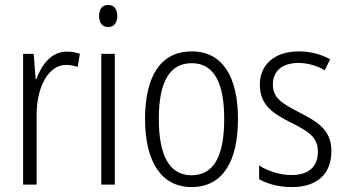

<svg xmlns="http://www.w3.org/2000/svg" viewBox="-20 -751 1404 781"><path d="M252 -541C188 -541 149 -487 128 -429H125L117 -532H74V0H129V-282C128 -391 174 -487 249 -487C266 -487 283 -483 296 -479L305 -532C289 -538 270 -541 252 -541Z M420 -731C395 -731 383 -713 383 -686C383 -658 396 -641 420 -641C444 -641 457 -658 457 -686C457 -713 445 -731 420 -731ZM447 -532H392V0H447Z M948 -267C948 -439 885 -542 760 -542C635 -542 570 -443 570 -267C570 -93 637 10 759 10C885 10 948 -93 948 -267ZM626 -267C626 -413 667 -494 760 -494C854 -494 892 -408 892 -267C892 -118 851 -38 759 -38C668 -38 626 -121 626 -267Z M1328 -136C1328 -223 1272 -255 1197 -294C1125 -331 1090 -353 1090 -408C1090 -463 1130 -495 1194 -495C1232 -495 1272 -483 1301 -465L1323 -510C1287 -530 1243 -542 1195 -542C1096 -542 1037 -487 1037 -407C1037 -322 1091 -289 1168 -250C1238 -215 1273 -191 1273 -134C1273 -75 1238 -39 1166 -39C1117 -39 1068 -56 1034 -78V-22C1064 -5 1110 10 1167 10C1271 10 1328 -44 1328 -136Z"/></svg>

Font: Noto Sans Myanmar Condensed Light
Style: Regular
Weight: 300
Width: 3
Designer: Monotype Design Team
Foundry: Monotype Imaging Inc.
Version: Version 2.107